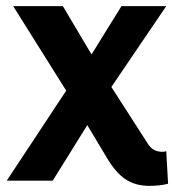

<svg xmlns="http://www.w3.org/2000/svg" viewBox="-20 -589 568 626"><path d="M528 10Q513 14 497 15.5Q481 17 467 17Q421 17 388.5 -5Q356 -27 327 -77L225 -247L23 -569H185L319 -343L461 -122Q470 -107 482 -100.5Q494 -94 510 -94Q512 -94 515.5 -94.5Q519 -95 522 -96ZM2 0 218 -327 244 -356 376 -569H522L315 -264L295 -230L152 0Z"/></svg>

Font: Yaldevi ExtraLight
Style: Bold
Weight: 700
Version: Version 1.100